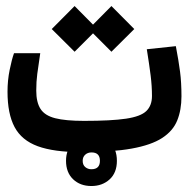

<svg xmlns="http://www.w3.org/2000/svg" viewBox="-20 -501 626 636"><path d="M248.5 2.9Q158.7 2.9 105.2 -16.6Q51.8 -36.1 28.3 -80.1Q4.9 -124 4.9 -197.3Q4.9 -234.9 12 -269.5Q19 -304.2 26.4 -324.7H113.3Q106.9 -281.7 103.5 -256.3Q100.1 -231 100.1 -200.7Q100.1 -162.1 114.3 -140.1Q128.4 -118.2 162.8 -109.4Q197.3 -100.6 258.3 -100.6Q348.6 -100.6 397.5 -107.9Q446.3 -115.2 464.8 -133.3Q483.4 -151.4 483.4 -183.1Q483.4 -215.8 479 -251Q474.6 -286.1 466.3 -337.9L562.5 -348.1Q571.8 -299.3 576.4 -263.7Q581.1 -228 581.1 -182.1Q581.1 -136.7 567.1 -102.1Q553.2 -67.4 517.1 -43.9Q481 -20.5 416 -8.8Q351.1 2.9 248.5 2.9ZM349.1 -329.6 288.1 -390.6 227.1 -329.6 151.4 -404.8 227.1 -481 288.1 -419.4 349.1 -481 424.8 -404.8ZM282.7 115.2Q245.6 115.2 222.2 92.8Q198.7 70.3 198.7 31.7Q198.7 -6.3 222.9 -29.1Q247.1 -51.8 282.7 -51.8Q318.8 -51.8 343 -30Q367.2 -8.3 367.2 31.7Q367.2 71.3 343 93.3Q318.8 115.2 282.7 115.2ZM282.7 59.6Q311 59.6 311 31.7Q311 3.9 283.2 3.9Q270.5 3.9 262.2 11.5Q253.9 19 253.9 31.7Q253.9 45.4 262.5 52.5Q271 59.6 282.7 59.6Z"/></svg>

Font: Cascadia Code NF
Style: Regular
Weight: 400
Monospace: yes
Designer: Aaron Bell
Foundry: Saja Typeworks
Version: Version 2404.023; ttfautohint (v1.8.4)